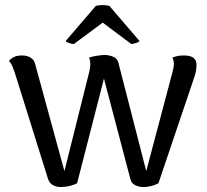

<svg xmlns="http://www.w3.org/2000/svg" viewBox="-20 -740 831 772"><path d="M224 12Q207 12 193 4.5Q179 -3 173 -21L40 -446Q37 -455 31 -470.5Q25 -486 16 -495Q23 -504 35.5 -510.5Q48 -517 68 -517Q89 -517 103.5 -508Q118 -499 122 -480L239 -52L338 -448Q340 -455 341.5 -464.5Q343 -474 343 -483Q343 -491 342 -497Q341 -503 337 -508Q351 -513 367.5 -515.5Q384 -518 398 -519Q417 -519 434 -512.5Q451 -506 456 -488L568 -52L673 -448Q675 -456 677 -465Q679 -474 679 -483Q679 -491 677.5 -497Q676 -503 673 -508Q682 -512 692.5 -514.5Q703 -517 719 -517Q746 -517 758.5 -507Q771 -497 770 -476Q770 -467 767.5 -453Q765 -439 760 -426L617 -3Q601 5 586 8.5Q571 12 556 12Q539 12 523.5 4.5Q508 -3 504 -21L398 -424L290 -3Q274 5 257 8.5Q240 12 224 12ZM277 -563Q270 -563 257.5 -567Q245 -571 244 -575L365 -716Q371 -718 382 -719Q393 -720 403.5 -719Q414 -718 420 -716L541 -575Q539 -571 526.5 -567Q514 -563 508 -563L393 -649Z"/></svg>

Font: Arima Medium
Style: Regular
Weight: 500
Designer: Joana Correia and Natanael Gama
Foundry: NDISCOVER
Version: Version 1.101;gftools[0.9.23]